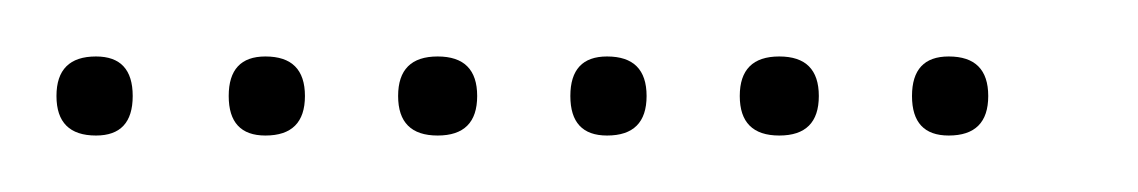

<svg xmlns="http://www.w3.org/2000/svg" viewBox="-20 -298 403 68"><path d="M14 -250Q0 -250 0 -264Q0 -278 14 -278Q27 -278 27 -264Q27 -250 14 -250ZM74 -250Q61 -250 61 -264Q61 -278 74 -278Q88 -278 88 -264Q88 -250 74 -250ZM135 -250Q121 -250 121 -264Q121 -278 135 -278Q149 -278 149 -264Q149 -250 135 -250ZM195 -250Q182 -250 182 -264Q182 -278 195 -278Q209 -278 209 -264Q209 -250 195 -250ZM256 -250Q242 -250 242 -264Q242 -278 256 -278Q270 -278 270 -264Q270 -250 256 -250ZM316 -250Q303 -250 303 -264Q303 -278 316 -278Q330 -278 330 -264Q330 -250 316 -250Z"/></svg>

Font: FRB American Cursive Just Xheight
Style: Italic
Weight: 400
Italic angle: -25°
Version: Version 2.0;Modular Font Editor K font №1